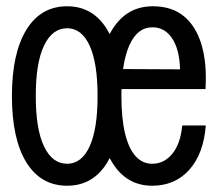

<svg xmlns="http://www.w3.org/2000/svg" viewBox="-20 -580 690 612"><path d="M194 12Q110 12 64 -62.5Q18 -137 18 -274Q18 -410 64 -485Q110 -560 194 -560Q277 -560 322 -485Q367 -410 367 -274Q367 -137 322 -62.5Q277 12 194 12ZM194 -58Q240 -58 265.5 -113Q291 -168 291 -274Q291 -380 265.5 -435Q240 -490 194 -490Q147 -490 120.5 -435Q94 -380 94 -274Q94 -168 120.5 -113Q147 -58 194 -58ZM465 12Q382 12 336.5 -64Q291 -140 291 -274Q291 -409 337 -484.5Q383 -560 467 -560Q528 -560 566.5 -528Q605 -496 622.5 -437Q640 -378 635 -296H354V-360L554 -359Q552 -423 528.5 -458Q505 -493 466 -493Q418 -493 392.5 -436Q367 -379 367 -273Q367 -203 378.5 -155Q390 -107 412 -82.5Q434 -58 465 -58Q503 -58 529 -89.5Q555 -121 561 -180H636Q629 -90 583.5 -39Q538 12 465 12Z"/></svg>

Font: Azeret Mono Thin Light
Style: Regular
Weight: 300
Version: Version 1.002